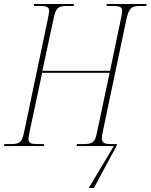

<svg xmlns="http://www.w3.org/2000/svg" viewBox="-38 -734 757 965"><path d="M408 211H434L550 -5L549 -10H517C492 -10 474 -14 474 -39C474 -47 475 -56 478 -69L597 -636C610 -695 624 -704 665 -704H697L699 -714H499L497 -704H534C563 -704 576 -698 576 -679C576 -671 574 -660 570 -641L515 -378H175L233 -648C243 -695 257 -704 298 -704H332L334 -714H134L132 -704H167C196 -704 209 -698 209 -679C209 -673 207 -661 204 -646L81 -60C71 -19 60 -10 17 -10H-16L-18 0H182L184 -10H150C119 -10 105 -15 105 -34C105 -42 107 -52 109 -64L174 -368H513L448 -62C439 -19 425 -10 384 -10H349L347 0H534Z"/></svg>

Font: Noto Serif Display Condensed Thin
Style: Italic
Weight: 100
Width: 3
Italic angle: -12°
Designer: Monotype Design Team
Foundry: Monotype Imaging Inc.
Version: Version 2.009